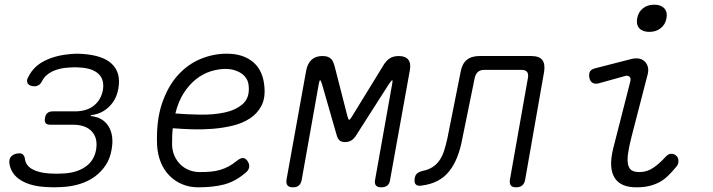

<svg xmlns="http://www.w3.org/2000/svg" viewBox="-20 -789 3040 819"><path d="M102 -463Q124 -507 172 -530.5Q220 -554 286 -559Q297 -560 309 -560Q321 -560 332 -559Q374 -556 405 -546Q436 -536 456 -517.5Q476 -499 483.5 -473Q491 -447 485 -412Q477 -364 444.5 -333Q412 -302 368 -298L367 -294Q419 -289 443 -250Q467 -211 456 -151Q450 -114 431.5 -85.5Q413 -57 385.5 -36.5Q358 -16 321.5 -4.5Q285 7 241 9Q226 10 210.5 10Q195 10 181 9Q111 6 69 -20Q27 -46 20 -92Q19 -102 21 -109.5Q23 -117 29 -123Q35 -129 44 -132Q53 -135 64 -135Q69 -135 72.5 -133.5Q76 -132 78.5 -129.5Q81 -127 83 -123Q85 -119 86 -113Q89 -84 116.5 -68Q144 -52 191 -49Q206 -48 221 -48Q236 -48 251 -49Q308 -52 345 -78Q382 -104 390 -151Q398 -200 371.5 -228.5Q345 -257 291 -257H195Q180 -257 174.5 -264Q169 -271 172 -286Q174 -300 182.5 -307Q191 -314 205 -314H300Q350 -314 380.5 -338.5Q411 -363 419 -405Q426 -450 400 -474Q374 -498 322 -501Q311 -502 299 -502Q287 -502 276 -501Q233 -499 202.5 -484Q172 -469 159 -442Q156 -437 152.5 -432.5Q149 -428 145 -426Q141 -424 137 -422.5Q133 -421 129 -421Q117 -421 109.5 -424Q102 -427 98.5 -432.5Q95 -438 95.5 -446Q96 -454 102 -463Z M1036 -102Q1045 -88 1042.5 -74.5Q1040 -61 1025 -50Q982 -14 935.5 -2Q889 10 825 10Q789 10 757.5 -3Q726 -16 702.5 -40Q679 -64 665.5 -97.5Q652 -131 650 -171Q646 -274 671 -347.5Q696 -421 738.5 -468Q781 -515 835.5 -537.5Q890 -560 947 -560Q1018 -560 1060.5 -523.5Q1103 -487 1108 -417Q1112 -369 1094.5 -336.5Q1077 -304 1045.5 -283.5Q1014 -263 972.5 -253Q931 -243 886.5 -239.5Q842 -236 798 -237.5Q754 -239 717 -242Q715 -225 714.5 -207.5Q714 -190 714 -171Q715 -144 725 -122.5Q735 -101 751 -86Q767 -71 788 -63Q809 -55 833 -55Q859 -55 880 -57Q901 -59 919.5 -64.5Q938 -70 955 -79Q972 -88 989 -102Q1005 -115 1016 -115Q1027 -115 1036 -102ZM728 -305Q776 -301 833 -300Q890 -299 937.5 -309Q985 -319 1015 -345Q1045 -371 1041 -420Q1040 -439 1031.5 -453Q1023 -467 1009.5 -476Q996 -485 979 -490Q962 -495 942 -495Q911 -495 878 -484.5Q845 -474 816 -451Q787 -428 764 -392.5Q741 -357 728 -305Z M1644 -22Q1642 -6 1632.5 2Q1623 10 1606.5 10Q1590 10 1583.5 2Q1577 -6 1580 -22L1653 -432Q1656 -446 1653 -447Q1650 -446 1640 -432L1500 -213Q1491 -198 1479.5 -190.5Q1468 -183 1452 -183Q1436 -183 1428 -190.5Q1420 -198 1416 -213L1353 -432Q1348 -447 1345.5 -447Q1343 -447 1340 -432L1267 -22Q1264 -6 1255 2Q1246 10 1229.5 10Q1213 10 1206.5 2Q1200 -6 1202 -22L1286 -488Q1292 -519 1309.5 -534.5Q1327 -550 1355 -550Q1367 -550 1375.5 -547.5Q1384 -545 1390.5 -539.5Q1397 -534 1400.5 -526Q1404 -518 1407 -508L1462 -293Q1466 -278 1469.5 -278Q1473 -278 1482 -293L1614 -508Q1626 -529 1641.5 -539.5Q1657 -550 1681 -550Q1709 -550 1721.5 -534.5Q1734 -519 1728 -488Z M1945 -483Q1951 -517 1971 -533.5Q1991 -550 2025 -550H2246Q2280 -550 2293 -533.5Q2306 -517 2301 -483L2220 -22Q2217 -6 2207.5 2Q2198 10 2182 10Q2165 10 2159 2Q2153 -6 2155 -22L2232 -457Q2235 -474 2228 -482.5Q2221 -491 2204 -491H2046Q2029 -491 2019 -482.5Q2009 -474 2005 -457L1952 -197Q1944 -154 1930.5 -119.5Q1917 -85 1896.5 -59Q1876 -33 1846.5 -17.5Q1817 -2 1776 3Q1760 5 1753 -3Q1746 -11 1749 -28Q1751 -42 1759 -49Q1767 -56 1783 -60Q1808 -65 1825.5 -76.5Q1843 -88 1855 -105.5Q1867 -123 1874.5 -146.5Q1882 -170 1888 -197Z M2532 -433Q2517 -430 2507 -436Q2497 -442 2494 -458Q2491 -475 2497 -484.5Q2503 -494 2520 -498L2672 -537Q2692 -542 2706.5 -539Q2721 -536 2730.5 -526.5Q2740 -517 2743.5 -503.5Q2747 -490 2743 -473L2674 -206Q2663 -163 2659 -134Q2655 -105 2659 -87.5Q2663 -70 2674.5 -62.5Q2686 -55 2708 -55Q2740 -55 2767 -73.5Q2794 -92 2819 -120Q2830 -132 2842 -133Q2854 -134 2863 -126Q2873 -119 2874 -104Q2875 -89 2865 -78Q2847 -56 2829.5 -39Q2812 -22 2792 -11.5Q2772 -1 2748.5 4.5Q2725 10 2694 10Q2662 10 2639 0.5Q2616 -9 2602.5 -29.5Q2589 -50 2587 -81.5Q2585 -113 2596 -157L2669 -443Q2672 -456 2665 -462Q2658 -468 2647 -465ZM2750 -653Q2721 -653 2707 -668.5Q2693 -684 2698 -711Q2703 -738 2722.5 -753.5Q2742 -769 2771 -769Q2799 -769 2813.5 -753.5Q2828 -738 2823 -711Q2818 -684 2798 -668.5Q2778 -653 2750 -653Z"/></svg>

Font: Maple Mono NL ExtraLight
Style: Italic
Weight: 275
Italic angle: -10°
Monospace: yes
Designer: subframe7536
Version: Version 7.000